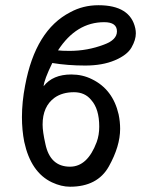

<svg xmlns="http://www.w3.org/2000/svg" viewBox="-20 -706 570 735"><path d="M248 -67.9Q314.9 -67.9 350.1 -162.1Q359.9 -189 359.9 -221.2Q359.9 -289.1 329.1 -323.2Q305.2 -353 263.2 -353Q218.8 -353 189 -332Q143.1 -298.8 143.1 -229Q143.1 -202.1 153.8 -154.8Q171.9 -67.9 248 -67.9ZM246.1 -511.2Q314.9 -511.2 377.9 -535.2Q427.7 -553.2 427.7 -585.9Q427.7 -621.1 378.9 -621.1Q272 -621.1 202.1 -513.2Q214.8 -511.2 246.1 -511.2ZM248 8.8Q214.8 8.8 179.2 -7.8Q98.1 -45.9 72.8 -163.1Q64 -208 64 -257.8Q64 -315.9 76.2 -378.9Q115.7 -590.8 249 -659.2Q297.9 -686 356.9 -686Q479 -686 498 -597.2Q500 -587.9 500 -578.1Q500 -553.2 483.4 -524.2Q466.8 -495.1 419.4 -475.1Q372.1 -455.1 305.9 -455.1Q239.7 -455.1 180.2 -464.8Q148.9 -400.9 147 -376Q182.1 -420.9 252.9 -420.9Q295.9 -420.9 332 -402.8Q412.1 -363.8 434.1 -268.1Q439.9 -240.2 439.9 -212.9Q439.9 -146 396.5 -68.6Q353 8.8 248 8.8Z"/></svg>

Font: LXGW WenKai GB Screen
Style: Regular
Weight: 400
Designer: LXGW / Fontworks Inc.
Foundry: LXGW / Fontworks Inc.
Version: Version 1.321;February 19, 2024;FontCreator 14.0.0.2901 64-b